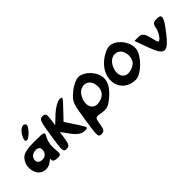

<svg xmlns="http://www.w3.org/2000/svg" viewBox="116 -2032 3376 3376"><g transform="rotate(-45 1804.0 -343.5)"><path d="M162 -483C68 -400 48 -259 113 -142C169 -42 315 -21 406 -100C450 -138 462 -138 456 -100C452 -73 495 -50 549 -50C643 -50 648 -59 633 -192C623 -280 639 -374 673 -438C728 -541 727 -542 481 -544C314 -545 209 -525 162 -483ZM469 -371C485 -288 430 -217 349 -217C257 -217 218 -282 261 -362C301 -437 455 -444 469 -371ZM404 -783C318 -641 391 -602 509 -725C561 -779 594 -835 585 -854C555 -919 464 -883 404 -783Z M751 -404C701 -79 704 -50 780 -50C848 -50 866 -77 885 -198L908 -346L1015 -198C1084 -102 1158 -50 1224 -50C1326 -50 1325 -50 1202 -238L1079 -425L1238 -592C1385 -746 1390 -758 1309 -758C1261 -758 1156 -698 1077 -623L934 -488L952 -623C967 -731 955 -758 888 -758C812 -758 801 -729 751 -404Z M1571 -679C1437 -563 1429 -541 1374 -179C1320 171 1322 200 1399 200C1467 200 1486 173 1504 56C1526 -86 1529 -88 1667 -65C1785 -46 1831 -62 1956 -169C2153 -338 2180 -511 2038 -679C1978 -750 1889 -800 1823 -800C1757 -800 1653 -750 1571 -679ZM1942 -496C1972 -346 1896 -243 1743 -225C1591 -207 1533 -371 1632 -533C1722 -681 1910 -658 1942 -496Z M2340 -679C2061 -437 2161 -50 2503 -50C2638 -50 2865 -271 2889 -425C2915 -592 2749 -800 2592 -800C2526 -800 2422 -750 2340 -679ZM2711 -496C2741 -346 2665 -243 2512 -225C2360 -207 2302 -371 2401 -533C2491 -681 2679 -658 2711 -496Z M3058 -300C3170 8 3245 18 3453 -246C3640 -484 3654 -550 3517 -550C3438 -550 3409 -527 3398 -454C3390 -400 3355 -325 3318 -283C3259 -215 3248 -225 3212 -379C3180 -512 3149 -550 3069 -550H2967Z"/></g></svg>

Font: Hussar Skorodowane
Style: Ky
Weight: 700
Foundry: Cannot Into Space Fonts
Version: Version 0.892